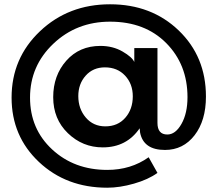

<svg xmlns="http://www.w3.org/2000/svg" viewBox="-20 -722 1014 895"><path d="M714 -149Q714 -95 760 -95Q798 -95 826 -144.5Q854 -194 854 -269Q854 -421 755 -521Q656 -621 493 -621Q337 -621 228.5 -518Q120 -415 120 -267Q120 -121 223 -25.5Q326 70 480 70Q590 70 673 11L714 84Q671 115 604.5 134Q538 153 480 153Q289 153 161.5 33Q34 -87 34 -267Q34 -451 166.5 -576.5Q299 -702 493 -702Q686 -702 813 -580Q940 -458 940 -272Q940 -160 887 -91.5Q834 -23 749 -23Q649 -23 633 -104L631 -124Q570 -35 459 -35Q365 -35 296.5 -101Q228 -167 228 -269Q228 -370 289 -439Q350 -508 448 -508Q506 -508 551 -482Q596 -456 606 -433V-498H714ZM469 -408Q414 -408 379.5 -369.5Q345 -331 345 -274Q345 -215 380 -174Q415 -133 471 -133Q529 -133 564 -173Q599 -213 599 -273Q599 -331 563 -369.5Q527 -408 469 -408Z"/></svg>

Font: Montserrat-Arabic
Style: Regular
Weight: 400
Designer: Mohamed Gaber
Foundry: Kief Type Foundry
Version: Version 5.008;PS 005.008;hotconv 1.0.88;makeotf.lib2.5.64775